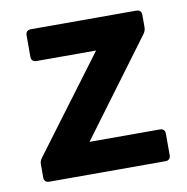

<svg xmlns="http://www.w3.org/2000/svg" viewBox="-60 -528 573 587"><g transform="rotate(-10 226.0 -234.5)"><path d="M31.2 -56.6V-15.6C31.2 -5.9 37.1 0 46.9 0H408.2C418 0 423.8 -5.9 423.8 -15.6V-83C423.8 -92.8 418 -98.6 408.2 -98.6H189.5L409.2 -394.5C413.1 -400.4 416 -406.2 416 -414.1V-453.1C416 -462.9 410.2 -468.8 400.4 -468.8H72.3C62.5 -468.8 56.6 -462.9 56.6 -453.1V-385.7C56.6 -376 62.5 -370.1 72.3 -370.1H257.8L38.1 -76.2C33.2 -69.3 31.2 -64.5 31.2 -56.6Z"/></g></svg>

Font: Ed Sans Neue SemiBold
Style: Regular
Weight: 600
Designer: Stephen Hutchings
Version: Version 1.004;PS 001.004;hotconv 1.0.88;makeotf.lib2.5.64775